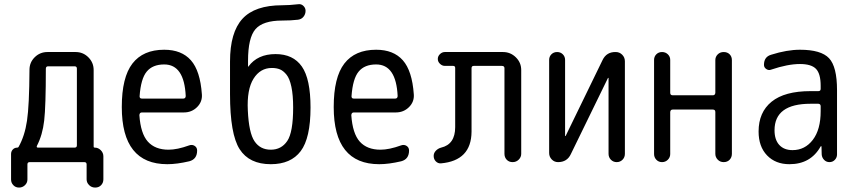

<svg xmlns="http://www.w3.org/2000/svg" viewBox="-20 -765 4040 906"><path d="M154.3 -77.1Q150.4 -68.4 160.2 -68.4H332Q342.8 -68.4 342.8 -79.1V-441.4Q342.8 -452.1 332 -452.1H207Q196.3 -452.1 196.3 -440.4Q196.3 -263.7 188.5 -195.8Q180.7 -127.9 154.3 -77.1ZM32.2 82V-38.1Q32.2 -50.8 40.5 -59.6Q48.8 -68.4 61.5 -68.4Q65.4 -68.4 67.4 -71.3Q96.7 -123 107.4 -195.3Q118.2 -267.6 119.1 -435.5Q119.1 -470.7 144 -495.1Q168.9 -519.5 204.1 -519.5H336.9Q372.1 -519.5 397 -494.6Q421.9 -469.7 421.9 -434.6V-73.2Q421.9 -68.4 427.7 -68.4Q443.4 -68.4 455.6 -56.2Q467.8 -43.9 467.8 -27.3V81.1Q467.8 97.7 457 108.9Q446.3 120.1 429.2 120.1Q412.1 120.1 400.4 108.4Q388.7 96.7 388.7 81.1V10.7Q388.7 0 377.9 0H120.1Q109.4 0 109.4 10.7V82Q109.4 97.7 97.7 108.9Q85.9 120.1 69.8 120.1Q53.7 120.1 43 108.9Q32.2 97.7 32.2 82Z M754.9 -460.9Q700.2 -460.9 672.4 -427.2Q644.5 -393.6 638.7 -310.5Q638.7 -299.8 649.4 -299.8H844.7Q855.5 -299.8 856.4 -311.5Q849.6 -460.9 754.9 -460.9ZM769.5 9.8Q554.7 9.8 554.7 -259.8Q554.7 -400.4 605 -465.3Q655.3 -530.3 754.9 -530.3Q836.9 -530.3 880.9 -480.5Q924.8 -430.7 932.6 -320.3Q935.5 -285.2 910.2 -259.8Q884.8 -234.4 847.7 -234.4H649.4Q638.7 -234.4 637.7 -221.7Q643.6 -134.8 677.7 -96.7Q711.9 -58.6 775.4 -58.6Q816.4 -58.6 873 -79.1Q886.7 -84 898.4 -76.7Q910.2 -69.3 910.2 -54.7Q910.2 -13.7 873 -3.9Q814.5 9.8 769.5 9.8Z M1262.7 -444.3Q1208 -444.3 1176.3 -393.6Q1144.5 -342.8 1149.4 -244.1Q1154.3 -137.7 1181.2 -98.1Q1208 -58.6 1257.8 -58.6Q1307.6 -58.6 1335.4 -99.6Q1363.3 -140.6 1363.3 -257.8Q1363.3 -316.4 1355 -355.5Q1346.7 -394.5 1332 -412.6Q1317.4 -430.7 1301.3 -437.5Q1285.2 -444.3 1262.7 -444.3ZM1257.8 9.8Q1156.2 9.8 1110.8 -61Q1065.4 -131.8 1065.4 -320.3V-474.6Q1065.4 -612.3 1124 -676.3Q1182.6 -740.2 1311.5 -740.2Q1345.7 -740.2 1387.7 -745.1Q1401.4 -747.1 1411.6 -737.3Q1421.9 -727.5 1421.9 -713.9Q1421.9 -698.2 1412.1 -686Q1402.3 -673.8 1385.7 -671.9Q1353.5 -668 1311.5 -668Q1220.7 -668 1185.5 -627.4Q1150.4 -586.9 1150.4 -477.5V-451.2V-450.2Q1152.3 -450.2 1152.3 -451.2Q1195.3 -509.8 1280.3 -509.8Q1363.3 -509.8 1404.3 -451.2Q1445.3 -392.6 1445.3 -257.8Q1445.3 -113.3 1398.9 -51.8Q1352.5 9.8 1257.8 9.8Z M1754.9 -460.9Q1700.2 -460.9 1672.4 -427.2Q1644.5 -393.6 1638.7 -310.5Q1638.7 -299.8 1649.4 -299.8H1844.7Q1855.5 -299.8 1856.4 -311.5Q1849.6 -460.9 1754.9 -460.9ZM1769.5 9.8Q1554.7 9.8 1554.7 -259.8Q1554.7 -400.4 1605 -465.3Q1655.3 -530.3 1754.9 -530.3Q1836.9 -530.3 1880.9 -480.5Q1924.8 -430.7 1932.6 -320.3Q1935.5 -285.2 1910.2 -259.8Q1884.8 -234.4 1847.7 -234.4H1649.4Q1638.7 -234.4 1637.7 -221.7Q1643.6 -134.8 1677.7 -96.7Q1711.9 -58.6 1775.4 -58.6Q1816.4 -58.6 1873 -79.1Q1886.7 -84 1898.4 -76.7Q1910.2 -69.3 1910.2 -54.7Q1910.2 -13.7 1873 -3.9Q1814.5 9.8 1769.5 9.8Z M2060.5 5.9Q2046.9 6.8 2036.6 -3.4Q2026.4 -13.7 2026.4 -29.3Q2026.4 -43 2036.6 -53.7Q2046.9 -64.5 2061.5 -68.4Q2127.9 -84 2127.9 -165V-444.3Q2127.9 -454.1 2118.2 -454.1H2079.1Q2066.4 -454.1 2056.2 -463.9Q2045.9 -473.6 2045.9 -486.8Q2045.9 -500 2056.2 -509.8Q2066.4 -519.5 2079.1 -519.5H2353.5Q2388.7 -519.5 2414.1 -494.6Q2439.5 -469.7 2439.5 -434.6V-39.1Q2439.5 -23.4 2427.7 -11.7Q2416 0 2398.9 0Q2381.8 0 2371.1 -11.2Q2360.4 -22.5 2360.4 -39.1V-443.4Q2360.4 -454.1 2347.7 -454.1H2215.8Q2205.1 -454.1 2205.1 -443.4V-143.6Q2204.1 -6.8 2060.5 5.9Z M2613.3 0Q2595.7 0 2583.5 -12.7Q2571.3 -25.4 2571.3 -43V-482.4Q2571.3 -498 2582 -508.8Q2592.8 -519.5 2608.9 -519.5Q2625 -519.5 2635.7 -508.8Q2646.5 -498 2646.5 -482.4V-124Q2646.5 -123 2647.5 -123Q2649.4 -123 2649.4 -124L2823.2 -481.4Q2841.8 -520.5 2885.7 -519.5Q2903.3 -519.5 2916 -506.8Q2928.7 -494.1 2928.7 -475.6V-39.1Q2928.7 -22.5 2917.5 -11.2Q2906.2 0 2890.1 0Q2874 0 2862.8 -11.2Q2851.6 -22.5 2851.6 -39.1V-396.5Q2851.6 -397.5 2850.6 -397.5Q2848.6 -397.5 2848.6 -396.5L2673.8 -38.1Q2656.2 0 2613.3 0Z M3066.4 -38.1V-482.4Q3066.4 -498 3077.1 -508.8Q3087.9 -519.5 3104 -519.5Q3120.1 -519.5 3131.3 -508.8Q3142.6 -498 3142.6 -482.4V-327.1Q3142.6 -315.4 3154.3 -315.4H3343.8Q3354.5 -315.4 3355.5 -327.1V-481.4Q3355.5 -497.1 3366.7 -508.3Q3377.9 -519.5 3395 -519.5Q3412.1 -519.5 3422.9 -508.8Q3433.6 -498 3433.6 -481.4V-39.1Q3433.6 -22.5 3422.9 -11.2Q3412.1 0 3395 0Q3377.9 0 3366.7 -11.7Q3355.5 -23.4 3355.5 -39.1V-236.3Q3355.5 -248 3343.8 -248H3154.3Q3143.6 -248 3142.6 -236.3V-38.1Q3142.6 -22.5 3131.3 -11.2Q3120.1 0 3104 0Q3087.9 0 3077.1 -11.2Q3066.4 -22.5 3066.4 -38.1Z M3804.7 -275.4Q3634.8 -275.4 3634.8 -150.4Q3634.8 -105.5 3657.2 -81.1Q3679.7 -56.6 3719.7 -56.6Q3778.3 -56.6 3815.4 -105Q3852.5 -153.3 3852.5 -240.2V-263.7Q3852.5 -274.4 3841.8 -275.4ZM3705.1 9.8Q3639.6 9.8 3599.6 -31.7Q3559.6 -73.2 3559.6 -144.5Q3559.6 -235.4 3621.1 -285.2Q3682.6 -335 3804.7 -335H3841.8Q3852.5 -335 3852.5 -345.7V-360.4Q3852.5 -417 3830.6 -439.9Q3808.6 -462.9 3754.9 -462.9Q3697.3 -462.9 3619.1 -436.5Q3607.4 -431.6 3596.2 -439Q3585 -446.3 3585 -459Q3585 -497.1 3619.1 -506.8Q3693.4 -530.3 3754.9 -530.3Q3854.5 -530.3 3892.1 -490.2Q3929.7 -450.2 3929.7 -339.8V-36.1Q3929.7 -21.5 3919.4 -10.7Q3909.2 0 3894 0Q3878.9 0 3868.7 -10.7Q3858.4 -21.5 3857.4 -36.1L3856.4 -74.2Q3856.4 -75.2 3855.5 -75.2Q3853.5 -75.2 3852.5 -74.2Q3805.7 9.8 3705.1 9.8Z"/></svg>

Font: Rounded-X Mgen+ 1m regular
Style: Regular
Weight: 400
Designer: [Source Han Sans]
Ryoko NISHIZUKA  (kana & ideographs); Paul D. Hunt (Latin, Greek & Cyrillic); Wenlong ZHANG  (bopomofo
Version: Version 1.059.20150602